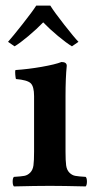

<svg xmlns="http://www.w3.org/2000/svg" viewBox="-20 -666 345 688"><path d="M214.8 -321.8V-122.1Q214.8 -89.8 217 -73.5Q219.2 -57.1 228.5 -47.6Q237.8 -38.1 249.5 -35.9Q261.2 -33.7 287.1 -32.2Q291.5 -27.8 291.5 -15.4Q291.5 -2.9 287.1 2Q205.1 0 159.2 0Q107.9 0 29.8 2Q25.4 -2.9 25.4 -15.4Q25.4 -27.8 29.8 -32.2Q55.7 -33.7 67.4 -35.9Q79.1 -38.1 88.4 -47.6Q97.7 -57.1 99.9 -73.5Q102.1 -89.8 102.1 -122.1V-321.8Q102.1 -356.4 89.8 -367.9Q77.6 -379.4 37.1 -382.8Q35.6 -387.7 34.7 -398.9Q33.7 -410.2 35.2 -415Q80.6 -418 129.4 -426.5Q178.2 -435.1 200.2 -443.8Q219.2 -443.8 219.2 -430.2Q214.8 -387.2 214.8 -321.8ZM32.2 -500 8.8 -516.1Q25.4 -534.7 60.8 -579.6Q96.2 -624.5 109.9 -646H160.2Q174.8 -622.6 210.2 -577.4Q245.6 -532.2 261.2 -516.1L237.8 -500Q218.3 -511.7 187.7 -537.1Q157.2 -562.5 134.8 -585.9Q111.8 -562 81.5 -536.6Q51.3 -511.2 32.2 -500Z"/></svg>

Font: Common Serif SemiBold
Style: Regular
Weight: 600
Designer: Philipp H. Poll, Khaled Hosny
Foundry: Stefan Peev, Context Ltd.
Version: Version 1.026